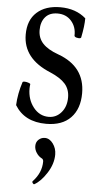

<svg xmlns="http://www.w3.org/2000/svg" viewBox="-66 -715 584 1127"><g transform="rotate(5 225.5 -152.0)"><path d="M219 13Q91 13 34 -81Q37 -149 60 -219Q63 -223 73.5 -222.5Q84 -222 95.5 -218Q107 -214 106 -210Q104 -196 104 -185Q104 -120 140 -74.5Q176 -29 230 -29Q274 -29 304 -63.5Q334 -98 334 -152Q334 -200 306 -232Q278 -264 217 -290Q54 -357 54 -499Q54 -584 105 -630Q156 -676 243 -676Q335 -676 394 -624Q394 -578 380 -510Q379 -507 375 -505.5Q371 -504 365 -504.5Q359 -505 353 -506.5Q347 -508 343.5 -511Q340 -514 340 -517Q342 -568 311.5 -603Q281 -638 230 -638Q183 -638 158 -609Q133 -580 133 -532Q133 -485 163 -453Q193 -421 255 -399Q414 -341 414 -184Q414 -92 363.5 -39.5Q313 13 219 13ZM181 372Q176 374 171 366.5Q166 359 170 355Q221 301 221 235Q221 221 209 216Q192 207 179.5 188Q167 169 167 148Q167 124 183 110Q199 96 219 96Q247 96 267.5 124Q288 152 288 188Q288 243 253.5 297Q219 351 181 372Z"/></g></svg>

Font: Junicode Cond Medium
Style: Regular
Weight: 500
Width: 3
Designer: Peter S. Baker
Version: Version 2.201